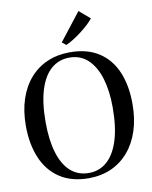

<svg xmlns="http://www.w3.org/2000/svg" viewBox="-104 -1063 911 1151"><g transform="rotate(-10 351.0 -487.0)"><path d="M344 11.5Q237.5 11.5 166.2 -36Q95 -83.5 59.8 -168Q24.5 -252.5 24.5 -362.5Q24.5 -453.5 48.5 -525.5Q72.5 -597.5 117 -648.2Q161.5 -699 223.2 -725.5Q285 -752 360 -752Q466 -752 536.5 -706Q607 -660 642 -577Q677 -494 677 -382.5Q677 -291.5 653.2 -219Q629.5 -146.5 585.2 -95Q541 -43.5 480 -16.2Q419 11 344 11.5ZM349.5 -19.5Q412.5 -19.5 459 -60.2Q505.5 -101 531 -181.5Q556.5 -262 556.5 -382.5Q556.5 -482.5 533.5 -558.8Q510.5 -635 465 -678Q419.5 -721 352 -721Q288.5 -721 242 -681.5Q195.5 -642 170.2 -562.5Q145 -483 145 -362.5Q145 -257 167.8 -180Q190.5 -103 236 -61.2Q281.5 -19.5 349.5 -19.5ZM347.5 -799 323.5 -818.5 454.5 -986.5 520.5 -930Q508 -914 487.8 -895.2Q467.5 -876.5 443.5 -858Q419.5 -839.5 394.8 -824Q370 -808.5 348.5 -799Z"/></g></svg>

Font: Merriweather 120pt
Style: Regular
Weight: 400
Version: Version 2.100